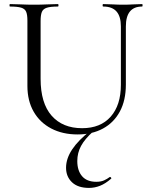

<svg xmlns="http://www.w3.org/2000/svg" viewBox="-20 -645 738 940"><path d="M571.8 -515.4Q571.8 -564.4 550.5 -588.7Q529.2 -613 485.2 -613Q482.4 -613 482.4 -619Q482.4 -625 485.2 -625Q507.8 -625 531.9 -623.5Q556 -622 584.6 -622Q608.4 -622 632.4 -623.5Q656.4 -625 676 -625Q678 -625 678 -619Q678 -613 676 -613Q636 -613 616.1 -588.7Q596.2 -564.4 596.2 -515.4V-231Q596.2 -153.6 566.8 -99.1Q537.4 -44.6 484.2 -15.7Q431 13.2 360 13.2Q286.2 13.2 230.7 -16Q175.2 -45.2 144.7 -98.5Q114.2 -151.8 114.2 -224.2V-544Q114.2 -573 108 -587.5Q101.8 -602 83.5 -607.5Q65.2 -613 28.8 -613Q26.6 -613 26.6 -619Q26.6 -625 28.8 -625Q53.2 -625 82.8 -623.5Q112.4 -622 146 -622Q180.8 -622 210.8 -623.5Q240.8 -625 263.4 -625Q266.4 -625 266.4 -619Q266.4 -613 263.4 -613Q227 -613 208.8 -607Q190.6 -601 184.7 -586Q178.8 -571 178.8 -542V-259.2Q178.8 -140.2 232.6 -78.8Q286.4 -17.4 382 -17.4Q472.2 -17.4 522 -73.9Q571.8 -130.4 571.8 -230ZM424.2 -6 435.8 -1Q395.2 35.4 376.8 69.5Q358.4 103.6 358.4 143.4Q358.4 190.4 381.9 217.7Q405.4 245 451.4 245Q474.4 245 489.8 237.9Q505.2 230.8 516.8 222Q519.8 220 523.3 224Q526.8 228 523.8 230Q496.4 254 469.9 264.5Q443.4 275 415.8 275Q361.6 275 332.5 247.4Q303.4 219.8 303.4 176.2Q303.4 131.2 333.7 85.9Q364 40.6 424.2 -6Z"/></svg>

Font: Cormorant Garamond Light
Style: Regular
Weight: 300
Designer: Christian Thalmann (Catharsis Fonts)
Foundry: Catharsis Fonts
Version: Version 4.001